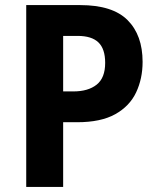

<svg xmlns="http://www.w3.org/2000/svg" viewBox="-20 -734 620 754"><path d="M295 -714Q422 -714 481 -655Q540 -596 540 -491Q540 -425 514.5 -371Q489 -317 432.5 -285.5Q376 -254 283 -254H228V0H83V-714ZM285 -593H228V-375H268Q326 -375 359.5 -401.5Q393 -428 393 -487Q393 -542 366.5 -567.5Q340 -593 285 -593Z"/></svg>

Font: Noto Sans Gujarati UI SemiCondensed
Style: Bold
Weight: 700
Width: 4
Designer: Jelle Bosma - Monotype Design Team, Universal Thirst
Foundry: Monotype Imaging Inc.
Version: Version 2.106; ttfautohint (v1.8.4.7-5d5b)